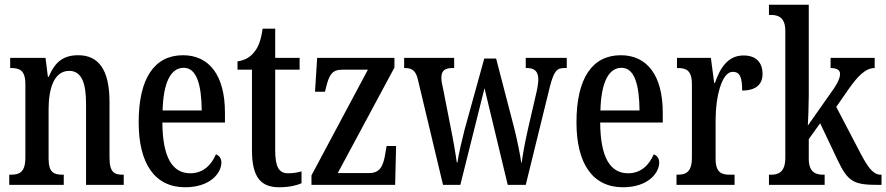

<svg xmlns="http://www.w3.org/2000/svg" viewBox="-20 -780 3739 810"><path d="M19 0H249V-43H244C209 -43 185 -51 185 -110V-319C185 -402 206 -481 272 -481C325 -481 343 -428 343 -343V0H502V-43H498C463 -43 442 -52 442 -115V-350C442 -487 395 -547 310 -547C250 -547 212 -521 186 -456H182L172 -536H23V-493H27C62 -493 87 -484 87 -425V-115C87 -52 61 -43 25 -43H19Z M761 10C868 10 914 -51 914 -94C914 -113 904 -124 891 -129C872 -85 838 -49 783 -49C707 -49 666 -116 665 -263H929V-305C929 -463 862 -547 752 -547C633 -547 565 -452 565 -264C565 -90 633 10 761 10ZM831 -314H666C669 -429 699 -494 755 -494C810 -494 830 -422 831 -314Z M1158 10C1202 10 1235 1 1252 -7V-57C1234 -52 1217 -49 1195 -49C1156 -49 1141 -77 1141 -147V-486H1244V-536H1141V-659H1088C1080 -605 1069 -581 1053 -561C1037 -540 1015 -526 982 -521V-486H1043V-146C1043 -30 1082 10 1158 10Z M1294 0H1647L1651 -164H1611L1606 -135C1597 -76 1581 -50 1538 -50H1405L1644 -495V-536H1318L1309 -393H1351L1355 -409C1368 -462 1379 -486 1424 -486H1532L1294 -40Z M1744 -440 1849 0H1922L2024 -408L2122 0H2198L2300 -415C2317 -481 2330 -493 2360 -493H2371V-536H2198V-493H2203C2236 -493 2251 -478 2251 -444C2251 -433 2248 -411 2244 -394L2207 -234C2194 -176 2185 -126 2181 -94H2179C2175 -126 2160 -197 2150 -237L2073 -533H2023L1940 -233C1929 -190 1914 -127 1910 -95H1907C1903 -126 1891 -196 1881 -244L1849 -407C1845 -422 1842 -440 1842 -451C1842 -484 1858 -493 1890 -493H1896V-536H1685V-493H1687C1718 -493 1735 -483 1744 -440Z M2608 10C2715 10 2761 -51 2761 -94C2761 -113 2751 -124 2738 -129C2719 -85 2685 -49 2630 -49C2554 -49 2513 -116 2512 -263H2776V-305C2776 -463 2709 -547 2599 -547C2480 -547 2412 -452 2412 -264C2412 -90 2480 10 2608 10ZM2678 -314H2513C2516 -429 2546 -494 2602 -494C2657 -494 2677 -422 2678 -314Z M2834 0H3079V-43H3059C3025 -43 2999 -51 2999 -110V-276C2999 -368 3024 -477 3071 -477C3102 -477 3111 -453 3111 -398C3169 -398 3197 -424 3197 -468C3197 -515 3171 -546 3117 -546C3052 -546 3019 -496 2996 -430H2993L2979 -536H2836V-493H2839C2874 -493 2899 -484 2899 -425V-115C2899 -52 2872 -43 2837 -43H2834Z M3224 0H3459V-43H3453C3424 -43 3392 -51 3392 -110V-193L3440 -260L3514 -104C3558 -12 3582 0 3687 0H3699V-43H3695C3664 -43 3642 -74 3613 -128L3508 -329L3558 -401C3599 -460 3632 -493 3670 -493V-536H3484V-493C3510 -493 3524 -485 3524 -468C3524 -455 3518 -433 3487 -391L3388 -250C3389 -256 3392 -341 3392 -375V-760H3224V-717H3233C3261 -717 3293 -708 3293 -650V-114C3293 -52 3262 -43 3233 -43H3224Z"/></svg>

Font: Noto Serif Ethiopic ExtraCondensed Medium
Style: Regular
Weight: 500
Width: 2
Designer: Monotype Design Team
Foundry: Monotype Imaging Inc.
Version: Version 2.102